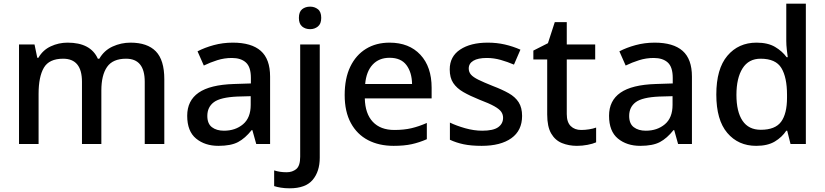

<svg xmlns="http://www.w3.org/2000/svg" viewBox="-20 -780 4468 1040"><path d="M687 -549Q778 -549 824 -502Q870 -455 870 -351V0H764V-337Q764 -462 663 -462Q591 -462 560 -417.5Q529 -373 529 -290V0H424V-337Q424 -462 322 -462Q246 -462 217.5 -413Q189 -364 189 -272V0H83V-539H167L182 -467H188Q212 -509 255 -529Q298 -549 346 -549Q471 -549 510 -462H518Q544 -507 590 -528Q636 -549 687 -549Z M1241 -549Q1342 -549 1392.5 -504.5Q1443 -460 1443 -365V0H1368L1347 -75H1343Q1308 -31 1269.5 -10.5Q1231 10 1163 10Q1090 10 1042 -29.5Q994 -69 994 -153Q994 -235 1056 -278Q1118 -321 1247 -325L1339 -328V-358Q1339 -417 1312 -441.5Q1285 -466 1236 -466Q1195 -466 1157 -454Q1119 -442 1084 -425L1050 -502Q1088 -522 1137.5 -535.5Q1187 -549 1241 -549ZM1266 -257Q1174 -253 1138.5 -226.5Q1103 -200 1103 -152Q1103 -110 1128 -91Q1153 -72 1193 -72Q1255 -72 1296.5 -107Q1338 -142 1338 -212V-259Z M1599 -683Q1599 -716 1616.5 -730Q1634 -744 1660 -744Q1684 -744 1702 -730Q1720 -716 1720 -683Q1720 -651 1702 -636.5Q1684 -622 1660 -622Q1634 -622 1616.5 -636.5Q1599 -651 1599 -683ZM1549 240Q1523 240 1501.5 236.5Q1480 233 1465 228V143Q1481 148 1497 150.5Q1513 153 1533 153Q1564 153 1585 135.5Q1606 118 1606 69V-539H1712V74Q1712 149 1673.5 194.5Q1635 240 1549 240Z M2090 -549Q2196 -549 2257 -483.5Q2318 -418 2318 -305V-247H1956Q1958 -164 1999.5 -120Q2041 -76 2116 -76Q2168 -76 2208.5 -85.5Q2249 -95 2292 -114V-26Q2251 -8 2210 1Q2169 10 2112 10Q2033 10 1973.5 -21Q1914 -52 1880.5 -113.5Q1847 -175 1847 -265Q1847 -356 1877.5 -419Q1908 -482 1962.5 -515.5Q2017 -549 2090 -549ZM2090 -467Q2033 -467 1998.5 -430Q1964 -393 1958 -325H2212Q2211 -388 2181.5 -427.5Q2152 -467 2090 -467Z M2808 -152Q2808 -73 2750 -31.5Q2692 10 2589 10Q2532 10 2491.5 1.5Q2451 -7 2417 -23V-116Q2452 -99 2499.5 -85.5Q2547 -72 2592 -72Q2652 -72 2678.5 -91Q2705 -110 2705 -142Q2705 -160 2695 -174.5Q2685 -189 2657.5 -204.5Q2630 -220 2577 -240Q2525 -261 2489.5 -281.5Q2454 -302 2435 -330.5Q2416 -359 2416 -404Q2416 -474 2472.5 -511.5Q2529 -549 2622 -549Q2671 -549 2714.5 -539Q2758 -529 2799 -511L2764 -430Q2729 -445 2692 -455.5Q2655 -466 2617 -466Q2569 -466 2544 -451Q2519 -436 2519 -409Q2519 -390 2531 -376Q2543 -362 2571.5 -348Q2600 -334 2650 -314Q2700 -295 2735.5 -275Q2771 -255 2789.5 -226Q2808 -197 2808 -152Z M3128 -76Q3149 -76 3171 -79.5Q3193 -83 3209 -89V-9Q3191 -1 3162.5 4.5Q3134 10 3105 10Q3061 10 3024 -5Q2987 -20 2965.5 -57Q2944 -94 2944 -160V-458H2869V-506L2948 -546L2985 -660H3050V-539H3204V-458H3050V-162Q3050 -118 3071.5 -97Q3093 -76 3128 -76Z M3526 -549Q3627 -549 3677.5 -504.5Q3728 -460 3728 -365V0H3653L3632 -75H3628Q3593 -31 3554.5 -10.5Q3516 10 3448 10Q3375 10 3327 -29.5Q3279 -69 3279 -153Q3279 -235 3341 -278Q3403 -321 3532 -325L3624 -328V-358Q3624 -417 3597 -441.5Q3570 -466 3521 -466Q3480 -466 3442 -454Q3404 -442 3369 -425L3335 -502Q3373 -522 3422.5 -535.5Q3472 -549 3526 -549ZM3551 -257Q3459 -253 3423.5 -226.5Q3388 -200 3388 -152Q3388 -110 3413 -91Q3438 -72 3478 -72Q3540 -72 3581.5 -107Q3623 -142 3623 -212V-259Z M4076 10Q3979 10 3919.5 -60Q3860 -130 3860 -268Q3860 -407 3920 -478Q3980 -549 4078 -549Q4139 -549 4178 -526Q4217 -503 4241 -470H4247Q4245 -483 4242 -510Q4239 -537 4239 -558V-760H4345V0H4262L4244 -72H4239Q4216 -37 4177 -13.5Q4138 10 4076 10ZM4101 -77Q4179 -77 4211 -120.5Q4243 -164 4243 -251V-267Q4243 -361 4212.5 -411.5Q4182 -462 4100 -462Q4035 -462 4002 -409.5Q3969 -357 3969 -266Q3969 -175 4002 -126Q4035 -77 4101 -77Z"/></svg>

Font: Noto Sans Sinhala Medium
Style: Regular
Weight: 500
Designer: Jelle Bosma - Monotype Design Team
Foundry: Monotype Imaging Inc.
Version: Version 2.006; ttfautohint (v1.8.4.7-5d5b)